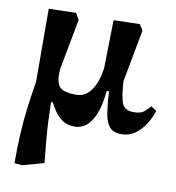

<svg xmlns="http://www.w3.org/2000/svg" viewBox="-78 -543 762 831"><g transform="rotate(10 302.5 -128.0)"><path d="M269 13Q235 13 213 -3Q191 -19 178 -39.5Q165 -60 157 -74H150Q151 -34 152.5 4.5Q154 43 158 87.5Q162 132 168 191L74 217L40 214Q40 144 43 86.5Q46 29 53 -27Q60 -83 71 -149L70 -470L190 -473L206 -445L165 -227Q165 -227 164 -218Q163 -209 163 -200Q163 -155 182.5 -139.5Q202 -124 250 -124Q280 -124 299.5 -141Q319 -158 330 -182.5Q341 -207 346 -231Q351 -255 351 -268L355 -470L470 -473L486 -447L443 -217Q446 -159 456.5 -126Q467 -93 508 -93Q541 -93 554.5 -105Q568 -117 581 -131L605 -115Q596 -86 578 -57Q560 -28 534 -9Q508 10 472 10Q436 10 420 -11Q404 -32 399 -64Q394 -96 391 -130Q391 -138 390.5 -146.5Q390 -155 389 -163H379Q372 -94 355 -56Q338 -18 316 -2.5Q294 13 269 13Z"/></g></svg>

Font: STIX Two Text
Style: Bold
Weight: 700
Designer: Ross Mills, John Hudson & Paul Hanslow, Tiro Typeworks Ltd; with prior portions MicroPress Inc., and Coen Hoffman.
Foundry: Tiro Typeworks Ltd
Version: Version 2.13 b171